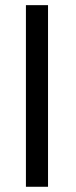

<svg xmlns="http://www.w3.org/2000/svg" viewBox="-20 -714 290 734"><path d="M79.1 0H163.6V-694.3H79.1Z"/></svg>

Font: Basic
Style: Regular
Weight: 400
Designer: Magnus Gaarde
Foundry: Magnus Gaarde
Version: Version 1.001